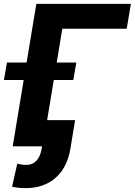

<svg xmlns="http://www.w3.org/2000/svg" viewBox="-47 -747 688 980"><path d="M621.1 -727.3H138.5L88.8 -427.9H-11.4L-27 -338.8H73.9L17.8 0H167.6L165.5 13.5C156.2 66.1 128.2 94.5 89.8 94.5C70.3 94.5 54.7 92.3 41.2 88.1L14.6 206C40.5 211.6 60 213.1 85.9 213.1C206.7 213.1 290.8 141 312.1 13.5L336.3 -133.9H193.5L227.6 -338.8H327.1L342.7 -427.9H242.5L271 -600.5H599.8Z"/></svg>

Font: Magic Ui Pro
Style: Bold Italic
Weight: 700
Italic angle: -9.39999°
Designer: Stefan Endress, Andreas Faust
Version: Version 1.000;FEAKit 1.0